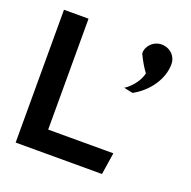

<svg xmlns="http://www.w3.org/2000/svg" viewBox="-125 -831 951 955"><g transform="rotate(20 350.0 -353.5)"><path d="M651 -632C651 -670 622 -701 585 -706C536 -714 494 -674 496 -632C512 -597 532 -565 547 -545C536 -494 492 -453 470 -441C486 -437 503 -434 518 -431C598 -475 651 -554 651 -632ZM186 -116V-703H56V0H513L531 -116Z"/></g></svg>

Font: Bluebird
Style: Ext
Weight: 400
Designer: Jasper
Foundry: Cannot Into Space Fonts
Version: Version 0.98